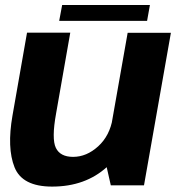

<svg xmlns="http://www.w3.org/2000/svg" viewBox="-20 -720 694 746"><path d="M410.5 0H539.5L644 -592.5H476L388.5 -97ZM253 -593H85L28.5 -271Q6.5 -145 36.5 -70Q66.5 5 182.5 5Q311.5 5 395.8 -71.5Q480 -148 494 -226L418 -261Q406.5 -192.5 361.5 -151.5Q316.5 -110.5 264 -110.5Q214 -110.5 197 -145.5Q180 -180.5 198 -279.5ZM210 -639H551.5L562.5 -700.5H221.5Z"/></svg>

Font: Anybody Thin
Style: Bold Italic
Weight: 700
Italic angle: -10°
Version: Version 1.113;gftools[0.9.25]